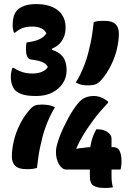

<svg xmlns="http://www.w3.org/2000/svg" viewBox="-20 -815 640 940"><path d="M351 -411Q365 -433 376 -456.5Q387 -480 396 -504.5Q405 -529 411.5 -554Q418 -579 423.5 -604.5Q429 -630 432.5 -656Q436 -682 439 -707Q445 -709 450.5 -710Q456 -711 462 -712Q468 -713 475.5 -713Q483 -713 492 -713Q529 -713 545.5 -697Q562 -681 562 -650Q562 -633 559.5 -614Q557 -595 552.5 -575.5Q548 -556 541 -536.5Q534 -517 524.5 -497.5Q515 -478 503.5 -460Q492 -442 478 -426Q462 -407 447.5 -402Q433 -397 413 -397Q399 -397 388 -398.5Q377 -400 368 -403.5Q359 -407 351 -411ZM249 -289Q235 -267 224 -243.5Q213 -220 204 -195.5Q195 -171 188.5 -146Q182 -121 176.5 -95.5Q171 -70 167.5 -44.5Q164 -19 161 7Q155 9 149.5 10Q144 11 138 12Q132 13 124.5 13Q117 13 108 13Q71 13 54.5 -3Q38 -19 38 -50Q38 -67 40.5 -86Q43 -105 47.5 -124.5Q52 -144 59 -163.5Q66 -183 75.5 -202.5Q85 -222 96.5 -240Q108 -258 122 -274Q138 -293 150 -298Q162 -303 184 -303Q198 -303 210 -301.5Q222 -300 232 -297Q242 -294 249 -289ZM301 -678Q301 -638 278 -608.5Q255 -579 206 -568L235 -590V-561L205 -577Q245 -571 266.5 -556.5Q288 -542 297 -521Q306 -500 306 -472V-469Q306 -435 287 -406.5Q268 -378 235 -361.5Q202 -345 158 -345Q114 -345 91 -352.5Q68 -360 55 -372Q45 -383 39 -400Q33 -417 33 -439Q33 -445 33.5 -450.5Q34 -456 35 -461.5Q36 -467 37.5 -472.5Q39 -478 41 -483H47Q66 -470 88.5 -462.5Q111 -455 139 -455Q165 -455 185.5 -463.5Q206 -472 214 -487Q208 -499 197 -506Q186 -513 169.5 -517Q153 -521 130 -524Q118 -526 112.5 -540Q107 -554 107 -574Q107 -580 107.5 -586Q108 -592 108.5 -597.5Q109 -603 110 -607Q133 -610 151.5 -615Q170 -620 184 -629Q198 -638 207 -651Q201 -667 182.5 -676Q164 -685 139 -685Q111 -685 91.5 -678Q72 -671 54 -655H48Q46 -661 45 -666Q44 -671 43 -676Q42 -681 42 -686Q42 -691 42 -697Q42 -717 47.5 -735.5Q53 -754 66 -767Q78 -779 101 -787Q124 -795 158 -795Q205 -795 237 -780.5Q269 -766 285 -740.5Q301 -715 301 -683ZM533 102Q529 103 524 103.5Q519 104 514 104.5Q509 105 502.5 105Q496 105 488 105Q457 105 438.5 94.5Q420 84 420 49V-62Q420 -78 422 -93.5Q424 -109 428 -124Q432 -139 438 -154Q444 -169 452 -182H458Q488 -182 507 -168Q526 -154 526 -138V47Q526 65 528 79Q530 93 533 102ZM570 15H305Q284 15 269 -10.5Q254 -36 254 -70V-74Q254 -87 259 -106Q264 -125 272.5 -147.5Q281 -170 292 -193Q303 -216 315 -238Q327 -260 339 -278Q351 -296 361 -308Q379 -330 398 -337.5Q417 -345 439 -345Q450 -345 459 -343Q468 -341 476.5 -337.5Q485 -334 493 -329Q501 -324 509 -318V-312Q490 -292 472 -271Q454 -250 438 -228.5Q422 -207 408 -186Q394 -165 381.5 -143.5Q369 -122 359.5 -101.5Q350 -81 342 -60L354 -124V-55L324 -80Q349 -86 368.5 -89Q388 -92 406.5 -93.5Q425 -95 446 -95H530Q557 -95 566 -75.5Q575 -56 575 -25Q575 -19 574.5 -13.5Q574 -8 573.5 -3Q573 2 572 6.5Q571 11 570 15Z"/></svg>

Font: Recursive Casual ExtraBold
Style: Regular
Weight: 800
Version: Version 1.047